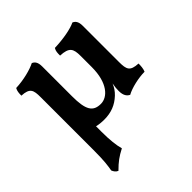

<svg xmlns="http://www.w3.org/2000/svg" viewBox="-190 -608 993 993"><g transform="rotate(-45 307.0 -111.5)"><path d="M515 -153V-417C515 -448 504 -461 489 -467C459 -452 397 -440 332 -438C323 -424 323 -409 323 -391C387 -388 397 -367 397 -315V-233C397 -117 345 -65 296 -65C239 -65 218 -98 218 -198V-417C218 -448 207 -461 192 -467C161 -451 101 -435 44 -433C36 -419 35 -404 35 -386C94 -383 100 -362 100 -310V76C100 160 95 186 90 216C94 227 102 239 115 244C149 210 170 195 210 174C201 143 196 99 196 40V-1C212 3 231 5 251 5C302 5 342 -11 377 -44C393 -59 405 -77 413 -97C409 -76 408 -62 408 -47C408 -14 420 1 436 9C468 -9 529 -23 573 -23C580 -39 581 -58 581 -75C522 -78 515 -97 515 -153Z"/></g></svg>

Font: Vollkorn Semibold
Style: Regular
Weight: 600
Designer: Friedrich Althausen
Foundry: Friedrich Althausen
Version: Version 4.015;PS 004.015;hotconv 1.0.88;makeotf.lib2.5.64775